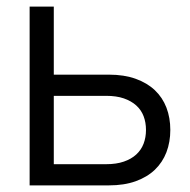

<svg xmlns="http://www.w3.org/2000/svg" viewBox="-20 -560 574 580"><path d="M309 0H69.5V-540H142.5V-334.5H309Q355 -334.5 389.8 -322Q424.5 -309.5 447.8 -287.5Q471 -265.5 482.8 -234.8Q494.5 -204 494.5 -167.5Q494.5 -131 482.8 -100.2Q471 -69.5 447.8 -47.2Q424.5 -25 389.8 -12.5Q355 0 309 0ZM300.5 -64Q331.5 -64 354 -71.8Q376.5 -79.5 391.5 -93.2Q406.5 -107 413.8 -126Q421 -145 421 -167.5Q421 -190 413.8 -209Q406.5 -228 391.5 -241.5Q376.5 -255 354 -262.8Q331.5 -270.5 300.5 -270.5H142.5V-64Z"/></svg>

Font: Vela Sans
Style: Regular
Weight: 400
Designer: Principal design: Mikhail Sharanda - project Manrope.
Design modification: Ravid Balaliev
Foundry: Mikhail Sharanda
Version: Version 1.001;August 23, 2023;FontCreator 14.0.0.2901 64-bit